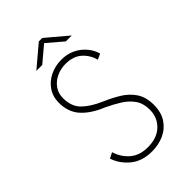

<svg xmlns="http://www.w3.org/2000/svg" viewBox="-258 -960 1066 1066"><g transform="rotate(-45 275.0 -427.5)"><path d="M277.5 11Q201 11 151.8 -29.2Q102.5 -69.5 83.5 -126.5L117 -143.5Q133.5 -90.5 173.2 -56.2Q213 -22 277.5 -22Q350 -22 391.2 -62Q432.5 -102 432.5 -162.5Q432.5 -211 409.8 -244.2Q387 -277.5 349 -301.5Q311 -325.5 265 -347Q188.5 -378 145.2 -425.2Q102 -472.5 102 -546.5Q102 -594.5 126.5 -630.5Q151 -666.5 191.8 -686.2Q232.5 -706 281 -706Q327.5 -706 364 -687.8Q400.5 -669.5 424.5 -640.2Q448.5 -611 457.5 -577.5L424.5 -562.5Q412 -609.5 376.5 -641.2Q341 -673 281 -673Q242.5 -673 209.5 -657.5Q176.5 -642 156.5 -614Q136.5 -586 136.5 -548Q136.5 -482 174.5 -444.8Q212.5 -407.5 277 -379.5Q327.5 -358 370.8 -331.8Q414 -305.5 440.8 -265.8Q467.5 -226 467.5 -165Q467.5 -107 441.8 -67.8Q416 -28.5 372.8 -8.8Q329.5 11 277.5 11ZM139 -760 264.5 -866H291.5L417 -760H370.5L278.5 -838.5L185.5 -760Z"/></g></svg>

Font: Trispace SemiCondensed Thin
Style: Regular
Weight: 100
Width: 4
Designer: Tyler Finck
Foundry: Etcetera Type Company
Version: Version 1.210; ttfautohint (v1.8.3)